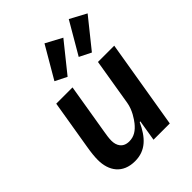

<svg xmlns="http://www.w3.org/2000/svg" viewBox="-226 -917 1051 1051"><g transform="rotate(-45 300.0 -391.5)"><path d="M353 0H479L565 -516H439L394 -244C386 -196 357 -155 343 -137C318 -106 291 -87 253 -87C204 -87 186 -122 186 -159C186 -180 190 -203 193 -221L242 -516H116L69 -233C62 -192 59 -163 59 -137C59 -53 103 12 199 12C282 12 330 -40 368 -122H373ZM399 -744 304 -795 196 -610 264 -576ZM587 -744 492 -795 384 -610 452 -576Z"/></g></svg>

Font: IBM Plex Mono SmBld
Style: Italic
Weight: 600
Italic angle: -9.5°
Monospace: yes
Designer: Mike Abbink, Paul van der Laan, Pieter van Rosmalen
Foundry: Bold Monday
Version: Version 2.004